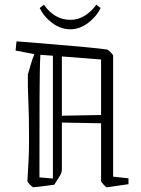

<svg xmlns="http://www.w3.org/2000/svg" viewBox="-20 -783 599 813"><path d="M98 -468Q104 -488 110.5 -510.5Q117 -533 125 -552L124 -554L46 -569L50 -608Q127 -602 203 -595.5Q279 -589 340.5 -583.5Q402 -578 434 -573Q437 -573 448 -562Q459 -551 459 -547V-35L524 -28V-3Q515 -2 494.5 1Q474 4 455 7Q436 10 432 10Q429 10 418.5 -1.5Q408 -13 408 -16V-261L242 -264V-66Q242 -58 239 -49.5Q236 -41 225 -25L210 -1Q197 1 177 3.5Q157 6 141 8Q125 10 122 10Q118 10 107 -1Q96 -12 96 -16Q98 -55 100.5 -95.5Q103 -136 103 -191Q103 -293 100 -356.5Q97 -420 98 -468ZM147 -32 204 -27V-547L151 -551Q148 -501 147.5 -377Q147 -253 147 -32ZM408 -531 242 -544V-293L408 -296ZM278 -659Q237 -659 201.5 -685.5Q166 -712 148 -749L166 -763Q211 -699 278 -699Q310 -699 338 -716Q366 -733 388 -763L406 -749Q388 -712 352.5 -685.5Q317 -659 278 -659Z"/></svg>

Font: Grenze Gotisch ExtraLight
Style: Regular
Weight: 200
Designer: Renata Polastri
Foundry: Omnibus-Type
Version: Version 1.001